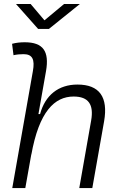

<svg xmlns="http://www.w3.org/2000/svg" viewBox="-20 -958 626 978"><path d="M383.8 0H450.2L510.3 -340.3C531.7 -463.4 486.8 -527.3 374.5 -527.3C277.3 -527.3 210 -472.7 184.1 -377H175.8L214.4 -595.7C231.9 -696.3 200.2 -742.7 106 -742.7C84.5 -742.7 63 -740.7 41.5 -734.9L48.8 -676.8C65.9 -680.7 83 -682.1 100.1 -682.1C145.5 -682.1 158.2 -654.8 147.5 -595.7L42.5 0H108.9L140.6 -178.2L139.2 -167.5C178.7 -391.1 258.8 -466.3 355 -466.3C431.2 -466.3 458.5 -425.3 444.3 -344.2ZM174.3 -810.5H229L386.7 -937.5H306.2L206.5 -854.5L136.2 -937.5H61.5Z"/></svg>

Font: Cascadia Mono NF Light
Style: Italic
Weight: 300
Italic angle: -10°
Monospace: yes
Designer: Aaron Bell
Foundry: Saja Typeworks
Version: Version 2404.023